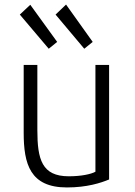

<svg xmlns="http://www.w3.org/2000/svg" viewBox="-20 -813 591 843"><path d="M274 10C362 10 423 -10 459 -25V-528H399V-59C379 -48 336 -39 282 -39C164 -39 144 -113 144 -242V-528H84V-230C84 -93 112 10 274 10ZM224 -749 350 -599 387 -629 270 -793ZM194 -599 231 -629 113 -792 67 -749Z"/></svg>

Font: Repo Light
Style: Regular
Weight: 300
Designer: Stefan Peev
Foundry: Context Ltd
Version: Version 001.502